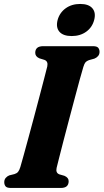

<svg xmlns="http://www.w3.org/2000/svg" viewBox="-20 -928 512 948"><path d="M259.5 -99Q254 -74 273.5 -67L298 -60Q319 -51 319 -33.5Q319 0 280.5 0H33.5Q14 0 7.5 -8Q1 -16 1 -28.5Q1 -41 8.2 -49.5Q15.5 -58 25.5 -62L51.5 -68.5Q63 -72 69.2 -79.5Q75.5 -87 80.5 -103.5Q86.5 -123.5 97 -162Q107.5 -200.5 121 -249.8Q134.5 -299 148.5 -351.8Q162.5 -404.5 175.5 -453.8Q188.5 -503 198.5 -541.8Q208.5 -580.5 213.5 -600.5Q218.5 -625.5 199 -632.5L174.5 -640Q154 -649 154 -667Q154 -700 193.5 -700H439Q458.5 -700 465 -692Q471.5 -684 471.5 -672Q471.5 -659.5 464 -651Q456.5 -642.5 446 -638.5L419 -631Q408 -627 402.2 -620.5Q396.5 -614 391.5 -597.5Q385 -576.5 373.8 -535.5Q362.5 -494.5 348.8 -442.5Q335 -390.5 320.5 -335.8Q306 -281 293.2 -231.8Q280.5 -182.5 271.5 -147Q262.5 -111.5 259.5 -99ZM334 -750Q292 -750 273.5 -771.2Q255 -792.5 264.5 -829.5Q274.5 -865.5 304.2 -887Q334 -908.5 376 -908.5Q418 -908.5 436.2 -887Q454.5 -865.5 445 -829.5Q435.5 -793 405.8 -771.5Q376 -750 334 -750Z"/></svg>

Font: Fraunces 72pt Soft
Style: Bold Italic
Weight: 700
Italic angle: -16°
Version: Version 1.000;[b76b70a41]